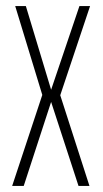

<svg xmlns="http://www.w3.org/2000/svg" viewBox="-20 -611 337 631"><path d="M20 0 119 -299 30 -591H65L148 -316L241 -591H276L178 -298L274 0H238L148 -276L58 0Z"/></svg>

Font: Alumni Sans Thin ExtraLight
Style: Regular
Weight: 250
Version: Version 1.018